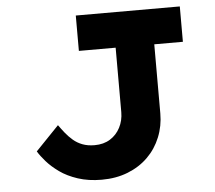

<svg xmlns="http://www.w3.org/2000/svg" viewBox="-51 -756 920 822"><g transform="rotate(-5 409.0 -345.0)"><path d="M354 10Q297 10 251.5 -5Q206 -20 174 -43Q142 -66 120.5 -90.5Q99 -115 87 -135L187 -239Q199 -222 213 -204.5Q227 -187 244.5 -172Q262 -157 284.5 -148.5Q307 -140 336 -140Q375 -140 403 -157.5Q431 -175 446.5 -205Q462 -235 462 -271V-548H304V-700H751V-548H628V-251Q628 -197 608.5 -149Q589 -101 553 -65.5Q517 -30 466.5 -10Q416 10 354 10Z"/></g></svg>

Font: Lexend Mega
Style: Bold
Weight: 700
Version: Version 1.007